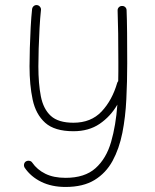

<svg xmlns="http://www.w3.org/2000/svg" viewBox="-20 -512 615 762"><path d="M127 -491.7Q133.8 -491.2 138.7 -485.1Q143.6 -479 142.6 -472.2Q139.2 -441.4 137 -400.6Q134.8 -359.9 133.5 -319.3Q132.3 -278.8 132.3 -248.5Q132.3 -180.2 142.1 -129.9Q151.9 -79.6 181.6 -52.2Q211.4 -24.9 271.5 -24.9Q341.3 -24.9 383.3 -69.6Q425.3 -114.3 445.3 -183.6Q446.8 -187.5 449.2 -189.9Q449.7 -209 449.7 -228Q449.7 -247.1 449.7 -266.6Q449.7 -323.7 449 -379.2Q448.2 -434.6 446.8 -469.7Q446.3 -477.5 451.4 -482.9Q456.5 -488.3 463.9 -488.3Q471.7 -488.8 477.1 -483.6Q482.4 -478.5 482.4 -471.2Q483.9 -435.5 484.4 -380.1Q484.9 -324.7 484.9 -260.7Q484.9 -189 481.4 -118.2Q478 -47.4 465.6 15.4Q453.1 78.1 426.8 126.5Q400.4 174.8 355.2 202.4Q310.1 230 240.2 230Q185.1 230 143.8 209.7Q102.5 189.5 78.1 153.8Q74.2 147.5 75.4 140.1Q76.7 132.8 82.5 128.9Q88.9 125 96.4 126.2Q104 127.4 107.9 133.3Q127.4 161.6 160.2 177.7Q192.9 193.8 240.2 193.8Q316.4 193.8 359.1 155.5Q401.9 117.2 420.9 51.3Q439.9 -14.6 445.8 -96.7Q418.5 -49.8 375.5 -20.5Q332.5 8.8 271.5 8.8Q196.8 8.8 159.4 -24.7Q122.1 -58.1 109.6 -116.5Q97.2 -174.8 97.2 -248.5Q97.2 -280.3 98.4 -321.5Q99.6 -362.8 101.8 -404.1Q104 -445.3 107.4 -476.1Q108.4 -483.4 114 -488Q119.6 -492.7 127 -491.7Z"/></svg>

Font: Mikhak-DS1-FD ExtraLight
Style: Regular
Weight: 200
Designer: Amin Abedi
Version: Version 3.2